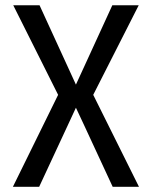

<svg xmlns="http://www.w3.org/2000/svg" viewBox="-20 -722 587 742"><path d="M241.2 -236.3 131.3 0H29.8L204.6 -355.5L31.2 -701.7H132.8L241.2 -465.3L273.4 -395L305.7 -465.3L414.1 -701.7H516.1L340.3 -355.5L517.1 0H415.5L305.7 -236.8L273.4 -305.7Z"/></svg>

Font: Mako
Style: Regular
Weight: 400
Designer: vernon adams
Foundry: vernon adams
Version: Version 1.000